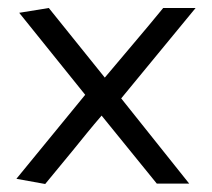

<svg xmlns="http://www.w3.org/2000/svg" viewBox="-20 -489 529 480"><path d="M21 -42 193 -252 28 -457 102 -469 242 -295Q278 -338 315 -381.5Q352 -425 388 -469H469Q423 -413 376 -356Q329 -299 283 -243L453 -30H372L234 -200Q215 -178 197.5 -156.5Q180 -135 163 -114L93 -29Z"/></svg>

Font: Palanquin
Style: Regular
Weight: 400
Designer: Pria Ravichandran
Version: Version 1.0.4